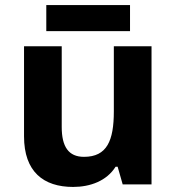

<svg xmlns="http://www.w3.org/2000/svg" viewBox="-20 -729 697 759"><path d="M494 -709H163V-606H494ZM579 -546H430V-289C430 -173 403 -109 312 -109C251 -109 224 -149 224 -227V-546H75V-190C75 -50 152 10 269 10C337 10 402 -14 437 -70H445L465 0H579Z"/></svg>

Font: Noto Sans Gujarati
Style: Bold
Weight: 700
Designer: Jelle Bosma - Monotype Design Team, Universal Thirst
Foundry: Monotype Imaging Inc.
Version: Version 2.106